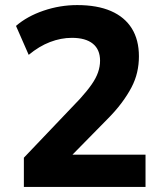

<svg xmlns="http://www.w3.org/2000/svg" viewBox="-20 -736 640 756"><path d="M74 0V-115L295 -347Q323 -378 340.5 -403Q358 -428 366 -451Q374 -474 374 -497Q374 -541 345.5 -564Q317 -587 263 -587Q220 -587 177 -570.5Q134 -554 93 -520L43 -634Q87 -672 151.5 -694Q216 -716 284 -716Q363 -716 417 -692.5Q471 -669 499 -624Q527 -579 527 -514Q527 -482 520 -451.5Q513 -421 497.5 -391.5Q482 -362 458.5 -330.5Q435 -299 401 -265L226 -87V-127H553V0Z"/></svg>

Font: Nunito Sans 12pt ExtraLight 12pt ExtraBold
Style: Regular
Weight: 800
Version: Version 3.101;gftools[0.9.27]